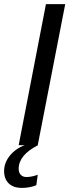

<svg xmlns="http://www.w3.org/2000/svg" viewBox="-51 -708 349 936"><path d="M133 0H40L173 -688H267ZM56 208Q14 208 -8.5 186Q-31 164 -31 126Q-31 86 -3.5 51.5Q24 17 69 0H134Q40 48 40 115Q40 133 50 144Q60 155 78 155Q103 155 133 144L126 195Q94 208 56 208Z"/></svg>

Font: Libra Sans
Style: Italic
Weight: 400
Italic angle: -12°
Foundry: Context Ltd
Version: Version 1.002